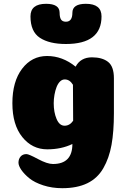

<svg xmlns="http://www.w3.org/2000/svg" viewBox="-20 -778 664 1008"><path d="M228 6Q149 6 97 -58.5Q45 -123 45 -236Q45 -350 96 -417Q147 -484 227 -484Q308 -484 377 -428Q403 -477 463 -477Q517 -477 547.5 -453Q578 -429 578 -367V-184Q578 -87 565.5 -17.5Q553 52 522.5 105Q492 158 438.5 184Q385 210 307 210Q253 210 207 195Q161 180 134 158Q107 136 92 114Q77 92 77 76Q77 57 88 44Q99 31 119 31Q131 31 179.5 57Q228 83 258 83Q360 83 360 -22Q302 6 228 6ZM364 -144 363 -333Q346 -361 320 -361Q306 -361 295 -350Q284 -339 277 -321Q270 -303 266 -280.5Q262 -258 262 -236Q262 -189 277 -153.5Q292 -118 319 -118Q346 -118 364 -144ZM326 -664Q360 -664 360 -711Q360 -758 431 -758Q513 -758 513 -692Q513 -547 326 -547Q239 -547 189.5 -579.5Q140 -612 140 -692Q140 -758 222 -758Q293 -758 293 -711Q293 -687 300.5 -675.5Q308 -664 326 -664Z"/></svg>

Font: Coiny
Style: Regular
Weight: 400
Version: Version 001.001